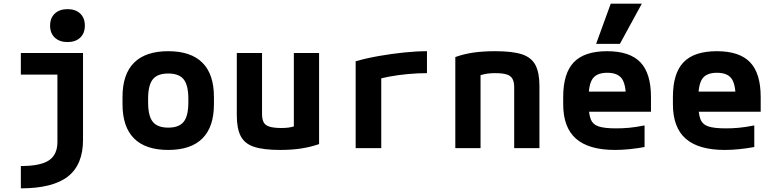

<svg xmlns="http://www.w3.org/2000/svg" viewBox="-20 -810 4240 1050"><path d="M94 98Q201 98 247.5 67Q294 36 294 -34V-402H94V-520H434V-45Q434 91 351 155.5Q268 220 94 220ZM349 -580Q306 -580 280 -604Q254 -628 254 -670Q254 -712 280 -736Q306 -760 349 -760Q393 -760 418.5 -736Q444 -712 444 -670Q444 -628 418.5 -604Q393 -580 349 -580Z M900 10Q776 10 713 -53Q650 -116 650 -240V-280Q650 -404 713 -467Q776 -530 900 -530Q1024 -530 1087 -467Q1150 -404 1150 -280V-240Q1150 -116 1087 -53Q1024 10 900 10ZM900 -112Q959 -112 984.5 -144Q1010 -176 1010 -250V-270Q1010 -344 984.5 -376Q959 -408 900 -408Q841 -408 815.5 -376Q790 -344 790 -270V-250Q790 -176 815.5 -144Q841 -112 900 -112Z M1512 10Q1421 10 1369.5 -7Q1318 -24 1296.5 -65.5Q1275 -107 1275 -180V-520H1413V-188Q1413 -158 1422 -141Q1431 -124 1455 -117Q1479 -110 1520 -110Q1542 -110 1559.5 -112.5Q1577 -115 1600 -122.5Q1623 -130 1660 -144L1587 -58V-520H1725V-22Q1679 -6 1627.5 2Q1576 10 1512 10Z M1925 -475Q1985 -492 2053.5 -504Q2122 -516 2190 -523Q2258 -530 2315 -530V-410Q2264 -410 2210.5 -405Q2157 -400 2108.5 -391Q2060 -382 2023 -370L2065 -435V0H1925Z M2470 -498Q2517 -515 2569.5 -522.5Q2622 -530 2688 -530Q2783 -530 2834.5 -513Q2886 -496 2908 -454.5Q2930 -413 2930 -340V0H2792V-332Q2792 -362 2782.5 -379Q2773 -396 2750.5 -403Q2728 -410 2688 -410Q2665 -410 2646 -407.5Q2627 -405 2603.5 -397.5Q2580 -390 2543 -376L2608 -462V0H2470Z M3344 10Q3200 10 3130 -51.5Q3060 -113 3060 -240V-280Q3060 -409 3118 -469.5Q3176 -530 3300 -530Q3424 -530 3482 -469.5Q3540 -409 3540 -280V-199H3138V-309H3436L3403 -274Q3403 -350 3380 -381Q3357 -412 3301 -412Q3245 -412 3222 -381Q3199 -350 3199 -274V-246Q3199 -188 3210.5 -158.5Q3222 -129 3254 -118.5Q3286 -108 3349 -108Q3384 -108 3418.5 -111Q3453 -114 3505 -124V-6Q3468 1 3425.5 5.5Q3383 10 3344 10ZM3370 -570H3240L3320 -790H3490Z M3944 10Q3800 10 3730 -51.5Q3660 -113 3660 -240V-280Q3660 -409 3718 -469.5Q3776 -530 3900 -530Q4024 -530 4082 -469.5Q4140 -409 4140 -280V-199H3738V-309H4036L4003 -274Q4003 -350 3980 -381Q3957 -412 3901 -412Q3845 -412 3822 -381Q3799 -350 3799 -274V-246Q3799 -188 3810.5 -158.5Q3822 -129 3854 -118.5Q3886 -108 3949 -108Q3984 -108 4018.5 -111Q4053 -114 4105 -124V-6Q4068 1 4025.5 5.5Q3983 10 3944 10Z"/></svg>

Font: M PLUS Code Latin Expanded
Style: Bold
Weight: 700
Width: 7
Designer: Coji Morishita
Foundry: UNDERFOREST DESIGN
Version: Version 1.002; ttfautohint (v1.8.3)